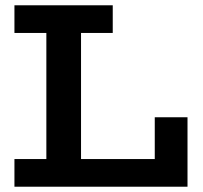

<svg xmlns="http://www.w3.org/2000/svg" viewBox="-20 -706 768 726"><path d="M34.6 0V-104.6H565.2V-262.6H689V0ZM155.3 -57.9V-619.9H286.4V-57.9ZM34.6 -581.4V-686H406.3V-581.4Z"/></svg>

Font: BioRhyme ExtraBold
Style: Regular
Weight: 800
Designer: Aoife Mooney
Foundry: Aoife Mooney Type
Version: Version 1.600;gftools[0.9.33]